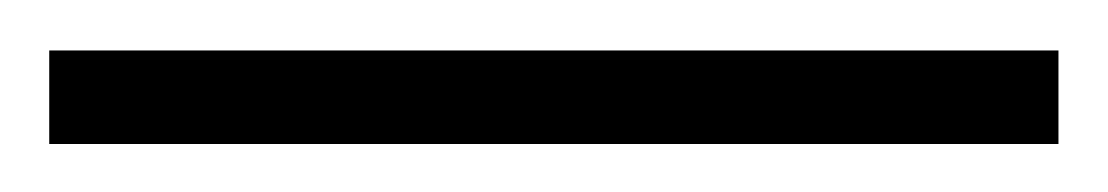

<svg xmlns="http://www.w3.org/2000/svg" viewBox="-20 72 450 78"><path d="M0 92.5H410V130.5H0Z"/></svg>

Font: Newsreader 72pt SemiBold
Style: Regular
Weight: 600
Designer: Hugues Gentile
Foundry: Production Type
Version: Version 1.003; ttfautohint (v1.8.3)